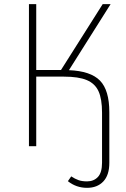

<svg xmlns="http://www.w3.org/2000/svg" viewBox="-20 -702 605 922"><path d="M505 -163V80Q505 139 476 169.5Q447 200 398 200Q346 200 306 168L322 145Q340 157 357 163Q374 169 398 169Q430 169 450 148Q470 127 470 79V-161Q470 -227 453 -264Q436 -301 396.5 -317.5Q357 -334 287 -334H154V0H119V-682H154V-366H273L473 -682H511L311 -365Q415 -361 460 -315Q505 -269 505 -163Z"/></svg>

Font: FiraGO UltraLight
Style: Regular
Weight: 200
Designer: bBox Type
Foundry: bBox Type GmbH
Version: Version 1.001